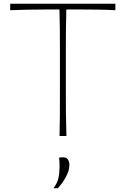

<svg xmlns="http://www.w3.org/2000/svg" viewBox="-20 -733 677 1035"><path d="M301 0Q302.5 -61 302.8 -117Q303 -173 303 -238V-472Q303 -529.5 302.5 -579.8Q302 -630 300.5 -682H241Q177.5 -682 128.5 -680.8Q79.5 -679.5 35 -678V-713H602V-678Q558.5 -680.5 509.2 -681.2Q460 -682 396 -682H337.5Q336 -630 335.5 -579.8Q335 -529.5 335 -472V-238Q335 -173 335.5 -117Q336 -61 338 0ZM268 282Q289 254 295 226.8Q301 199.5 301 165Q301 153 300.5 140.5Q300 128 299 116L322 115Q338.5 115.5 346.2 127Q354 138.5 354 156Q354 186.5 335 221.2Q316 256 292 281Z"/></svg>

Font: Commissioner Flair Thin
Style: Regular
Weight: 100
Designer: Kostas Bartsokas
Foundry: Kostas Bartsokas
Version: Version 1.000; ttfautohint (v1.8.3)